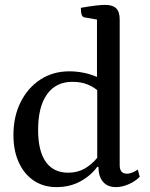

<svg xmlns="http://www.w3.org/2000/svg" viewBox="-20 -754 613 786"><path d="M211 12Q158 12 118.5 -14.5Q79 -41 57 -89Q35 -137 35 -201Q35 -277 64.5 -336Q94 -395 145.5 -428.5Q197 -462 264 -462Q292 -462 320.5 -456.5Q349 -451 377 -439V-674L325 -683Q311 -685 311 -722Q351 -729 373.5 -731.5Q396 -734 410 -734Q441 -734 455.5 -720Q470 -706 470 -674V-78Q470 -43 499 -43Q510 -43 522.5 -48Q535 -53 544 -60L552 -30Q533 -11 506 0.5Q479 12 455 12Q420 12 401.5 -10Q383 -32 383 -71H378Q352 -35 309 -11.5Q266 12 211 12ZM259 -47Q297 -47 326 -63.5Q355 -80 378 -108V-385Q358 -401 333.5 -410Q309 -419 276 -419Q209 -419 172.5 -368Q136 -317 136 -222Q136 -136 167.5 -91.5Q199 -47 259 -47Z"/></svg>

Font: Petrona Medium
Style: Regular
Weight: 500
Designer: Ringo R. Seeber
Foundry: Ringo R. Seeber
Version: Version 2.001; ttfautohint (v1.8.3)